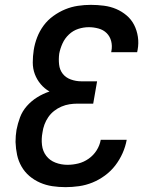

<svg xmlns="http://www.w3.org/2000/svg" viewBox="-20 -763 640 791"><path d="M250 8Q222 8 195.5 4Q169 0 145 -10.5Q121 -21 101.5 -37.5Q82 -54 69 -76.5Q56 -99 50.5 -124.5Q45 -150 44 -178Q44 -191 45 -203.5Q46 -216 48 -228Q53 -254 62.5 -279.5Q72 -305 90.5 -326Q109 -347 133 -362Q157 -377 184 -386Q163 -398 147.5 -416.5Q132 -435 123.5 -457.5Q115 -480 115 -505.5Q115 -531 119 -557Q123 -583 133 -609Q143 -635 159.5 -657.5Q176 -680 199.5 -697Q223 -714 248.5 -724.5Q274 -735 301 -739Q328 -743 354 -743Q381 -743 408 -739.5Q435 -736 458.5 -726Q482 -716 501.5 -699.5Q521 -683 532.5 -660.5Q544 -638 548 -611.5Q552 -585 547 -558L545 -548H438L439 -553Q443 -574 438 -593.5Q433 -613 419.5 -626.5Q406 -640 386 -645.5Q366 -651 346 -651Q324 -651 302.5 -644Q281 -637 264 -621Q247 -605 237.5 -584Q228 -563 224 -542Q221 -519 223.5 -497Q226 -475 238.5 -459Q251 -443 272 -435.5Q293 -428 315 -428H380L364 -336H299Q283 -336 266.5 -333.5Q250 -331 233.5 -324Q217 -317 203 -306Q189 -295 179 -280.5Q169 -266 163 -249.5Q157 -233 155 -217Q150 -191 153 -165.5Q156 -140 170.5 -121Q185 -102 208.5 -93Q232 -84 258 -84Q280 -84 302.5 -89.5Q325 -95 345 -109Q365 -123 378 -143.5Q391 -164 395 -187H502Q497 -159 485 -132Q473 -105 455 -81.5Q437 -58 412.5 -40Q388 -22 361 -11Q334 0 305.5 4Q277 8 250 8Z"/></svg>

Font: Iosevka Aile Semibold Oblique
Style: Regular
Weight: 600
Italic angle: -9°
Designer: Belleve Invis
Foundry: Belleve Invis
Version: Version 31.1.0; ttfautohint (v1.8.4)